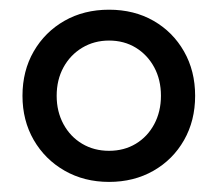

<svg xmlns="http://www.w3.org/2000/svg" viewBox="-20 -762 444 392"><path d="M202.6 -390.6Q151.9 -390.6 111.8 -413.6Q71.8 -436.5 48.8 -476.3Q25.9 -516.1 25.9 -566.4Q25.9 -617.2 48.8 -657Q71.8 -696.8 111.6 -719.5Q151.4 -742.2 202.6 -742.2Q253.9 -742.2 293.5 -719.5Q333 -696.8 355.7 -657Q378.4 -617.2 378.4 -566.4Q378.4 -515.6 355.7 -475.8Q333 -436 293.2 -413.3Q253.4 -390.6 202.6 -390.6ZM202.6 -454.1Q233.4 -454.1 257.3 -468.5Q281.2 -482.9 294.9 -508.5Q308.6 -534.2 308.6 -566.4Q308.6 -599.1 294.9 -624.5Q281.2 -649.9 257.3 -664.6Q233.4 -679.2 202.6 -679.2Q172.4 -679.2 147.9 -664.6Q123.5 -649.9 109.6 -624.5Q95.7 -599.1 95.7 -566.4Q95.7 -534.2 109.6 -508.5Q123.5 -482.9 147.7 -468.5Q171.9 -454.1 202.6 -454.1Z"/></svg>

Font: Kumbh Sans SemiBold
Style: Regular
Weight: 600
Version: Version 1.005